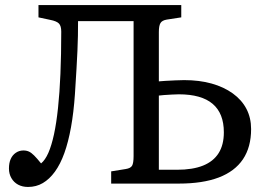

<svg xmlns="http://www.w3.org/2000/svg" viewBox="-20 -720 1050 753"><path d="M89.8 13.2Q67.9 13.2 51 4.2Q34.2 -4.9 24.7 -21.5Q15.1 -38.1 15.1 -59.1Q15.1 -81.1 22 -96.4Q28.8 -111.8 42 -120.8Q55.2 -129.9 71.8 -129.9Q84 -129.9 93.5 -125.5Q103 -121.1 114 -110.1Q125 -99.1 141.1 -79.1Q157.2 -92.3 169.7 -120.6Q182.1 -148.9 191.7 -192.9Q201.2 -236.8 207.5 -296.4Q213.9 -356 217 -430.4Q220.2 -504.9 220.2 -596.2Q220.2 -618.2 211.2 -627.7Q202.1 -637.2 176.8 -642.1L130.9 -651.9V-700.2H690.9V-651.9L633.8 -643.1Q615.7 -640.1 609.4 -629.6Q603 -619.1 603 -594.2V-400.9Q609.9 -401.9 627.9 -402.8Q646 -403.8 667 -404.8Q688 -405.8 702.1 -405.8Q762.2 -405.8 810.1 -392.3Q857.9 -378.9 893.1 -353.5Q928.2 -328.1 946.5 -293Q964.8 -257.8 964.8 -213.9Q964.8 -143.1 932.9 -95.5Q900.9 -47.9 837.9 -23.9Q774.9 0 681.2 0H416V-47.9L473.1 -57.1Q492.2 -60.1 498 -70.1Q503.9 -80.1 503.9 -107.9V-637.2H286.1Q286.1 -607.4 285.6 -579.6Q285.2 -551.8 283.7 -521Q282.2 -490.2 280 -449.7Q277.8 -409.2 273.9 -351.1Q269 -279.3 258.5 -221.2Q248 -163.1 232.4 -119.6Q216.8 -76.2 195.3 -46.6Q173.8 -17.1 147.9 -2Q122.1 13.2 89.8 13.2ZM603 -54.2Q621.1 -54.2 638.4 -54.2Q655.8 -54.2 673.8 -54.2Q735.8 -54.2 776.4 -70.6Q816.9 -86.9 837.4 -119.4Q857.9 -151.9 857.9 -201.2Q857.9 -275.4 814 -312.7Q770 -350.1 681.2 -350.1Q669.9 -350.1 653.6 -349.1Q637.2 -348.1 623 -347.2Q608.9 -346.2 603 -345.2Z"/></svg>

Font: Literata
Style: Regular
Weight: 400
Designer: Latin by Veronika Burian and Jose Scaglione. Greek by Irene Vlachou. Cyrillic by Vera Evstafieva.
Foundry: TypeTogether
Version: Version 3.002